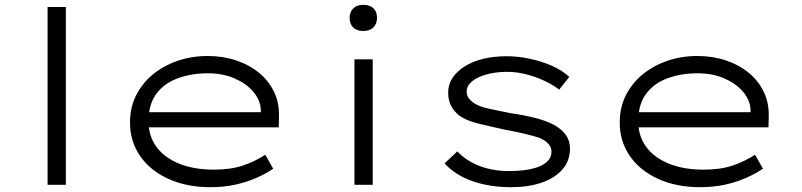

<svg xmlns="http://www.w3.org/2000/svg" viewBox="-20 -769 3337 799"><path d="M178 0V-740H254V0Z M855 10Q757 10 681 -24.5Q605 -59 563 -120Q521 -181 521 -259Q521 -322 546.5 -372.5Q572 -423 616.5 -459.5Q661 -496 719.5 -516Q778 -536 844 -536Q908 -536 963 -517.5Q1018 -499 1058.5 -465.5Q1099 -432 1121 -385.5Q1143 -339 1141 -282L1140 -239H587L576 -302H1083L1066 -293L1065 -317Q1062 -355 1033 -388.5Q1004 -422 955.5 -443Q907 -464 844 -464Q777 -464 720.5 -443.5Q664 -423 631 -379Q598 -335 598 -264Q598 -203 631 -158Q664 -113 725.5 -88Q787 -63 870 -63Q940 -63 990.5 -80Q1041 -97 1084 -125L1117 -67Q1088 -47 1047.5 -29Q1007 -11 959 -0.5Q911 10 855 10Z M1455 0V-522H1531V0ZM1492 -640Q1465 -640 1450 -654.5Q1435 -669 1435 -695Q1435 -719 1450 -734Q1465 -749 1492 -749Q1519 -749 1534 -734.5Q1549 -720 1549 -695Q1549 -670 1534 -655Q1519 -640 1492 -640Z M2107 10Q2018 10 1946.5 -15Q1875 -40 1830 -89L1883 -139Q1921 -99 1976.5 -78Q2032 -57 2099 -57Q2131 -57 2162.5 -61Q2194 -65 2219 -74Q2244 -83 2259.5 -99Q2275 -115 2275 -138Q2275 -174 2223 -196Q2198 -204 2162.5 -212.5Q2127 -221 2083 -229Q2019 -243 1970 -255Q1921 -267 1891 -288Q1869 -306 1857 -329Q1845 -352 1845 -384Q1845 -418 1863.5 -445.5Q1882 -473 1915 -493.5Q1948 -514 1992 -524.5Q2036 -535 2088 -535Q2134 -535 2182.5 -525Q2231 -515 2275 -496Q2319 -477 2349 -449L2307 -396Q2280 -417 2244 -433.5Q2208 -450 2169 -460Q2130 -470 2090 -470Q2060 -470 2030.5 -465Q2001 -460 1976.5 -449.5Q1952 -439 1937 -423.5Q1922 -408 1922 -388Q1922 -372 1930.5 -360.5Q1939 -349 1954 -339Q1976 -325 2015 -316.5Q2054 -308 2105 -298Q2161 -290 2208 -278Q2255 -266 2286 -249Q2318 -231 2335 -207Q2352 -183 2352 -151Q2352 -100 2320.5 -64Q2289 -28 2234 -9Q2179 10 2107 10Z M2893 10Q2795 10 2719 -24.5Q2643 -59 2601 -120Q2559 -181 2559 -259Q2559 -322 2584.5 -372.5Q2610 -423 2654.5 -459.5Q2699 -496 2757.5 -516Q2816 -536 2882 -536Q2946 -536 3001 -517.5Q3056 -499 3096.5 -465.5Q3137 -432 3159 -385.5Q3181 -339 3179 -282L3178 -239H2625L2614 -302H3121L3104 -293L3103 -317Q3100 -355 3071 -388.5Q3042 -422 2993.5 -443Q2945 -464 2882 -464Q2815 -464 2758.5 -443.5Q2702 -423 2669 -379Q2636 -335 2636 -264Q2636 -203 2669 -158Q2702 -113 2763.5 -88Q2825 -63 2908 -63Q2978 -63 3028.5 -80Q3079 -97 3122 -125L3155 -67Q3126 -47 3085.5 -29Q3045 -11 2997 -0.5Q2949 10 2893 10Z"/></svg>

Font: Lexend Tera Light
Style: Regular
Weight: 300
Designer: Bonnie Shaver-Troup, Thomas Jockin
Foundry: Lexend
Version: Version 1.007